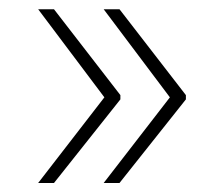

<svg xmlns="http://www.w3.org/2000/svg" viewBox="-20 -479 478 415"><path d="M96.7 -459 240.2 -273.4V-264.2L96.7 -83.5H62.5L205.6 -268.6L62.5 -459ZM238.3 -459 381.8 -273.4V-264.2L238.3 -83.5H204.1L347.2 -268.6L204.1 -459Z"/></svg>

Font: Roboto Thin
Style: Regular
Weight: 250
Designer: Google
Version: Version 2.134; 2016